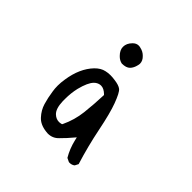

<svg xmlns="http://www.w3.org/2000/svg" viewBox="-148 -671 797 797"><g transform="rotate(45 250.0 -272.5)"><path d="M368.2 1Q382.3 1 391.6 -6.8L399.4 -22Q374.5 -102.1 358.2 -183.3Q341.8 -264.6 326.2 -306.2Q309.1 -352.1 297.1 -361.6Q285.2 -371.1 257.3 -374.5Q244.6 -376.5 231.4 -376.5Q218.3 -376.5 205.6 -373.5Q183.6 -369.1 163.6 -348.6Q122.1 -305.2 110.8 -230Q107.4 -209 107.4 -191.2Q107.4 -173.3 109.9 -158.7Q114.7 -125.5 123 -97.9Q131.3 -70.3 151.9 -47.9Q171.4 -26.4 208 -22Q213.4 -21 218.8 -21Q247.1 -21 266.1 -41Q291.5 -66.4 305.7 -84L315.4 -95.2L318.8 -80.6Q328.1 -41 348.1 -7.3L364.3 0.5Q366.2 1 368.2 1ZM218.3 -87.9Q201.2 -87.9 187.5 -100.6Q169.4 -116.7 168 -160.6Q168 -167 168 -172.9Q168 -208 175.3 -239.3Q187.5 -287.6 205.1 -305.2Q215.3 -315.4 228.5 -317.9Q231.4 -318.4 234.9 -318.4Q251.5 -318.4 269 -301.3L271 -298.8Q269 -242.7 263.2 -191.2Q257.3 -139.6 235.4 -93.8L233.4 -90.3Q224.1 -87.9 218.3 -87.9ZM283.2 -486.8Q284.7 -492.2 284.7 -497.1Q284.7 -513.7 270 -527.8Q257.3 -541 238.3 -544.9Q232.9 -546.4 228 -546.4Q213.9 -546.4 202.6 -534.7Q185.1 -517.1 185.1 -496.6Q185.1 -477.5 202.6 -460Q215.3 -446.8 231 -443.8Q255.9 -443.8 267.3 -455.3Q278.8 -466.8 283.2 -486.8Z"/></g></svg>

Font: Bakudai
Style: ExtraLight
Weight: 200
Version: Version 1.48